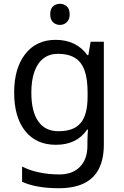

<svg xmlns="http://www.w3.org/2000/svg" viewBox="-20 -757 655 1017"><path d="M275 -546Q328 -546 370.5 -526Q413 -506 443 -465H448L460 -536H530V9Q530 85 504 136.5Q478 188 425 214Q372 240 290 240Q232 240 183.5 231.5Q135 223 97 206V125Q135 145 186 156Q237 167 295 167Q364 167 403.5 126.5Q443 86 443 16V-5Q443 -17 444 -39.5Q445 -62 446 -71H442Q414 -30 372.5 -10Q331 10 276 10Q172 10 113.5 -63Q55 -136 55 -267Q55 -395 113.5 -470.5Q172 -546 275 -546ZM287 -472Q242 -472 210.5 -448Q179 -424 162.5 -378Q146 -332 146 -266Q146 -167 182.5 -114.5Q219 -62 289 -62Q330 -62 359 -72.5Q388 -83 407 -105.5Q426 -128 435 -163Q444 -198 444 -246V-267Q444 -340 427.5 -385Q411 -430 376 -451Q341 -472 287 -472ZM298 -737Q318 -737 333.5 -723.5Q349 -710 349 -681Q349 -653 333.5 -639Q318 -625 298 -625Q276 -625 261 -639Q246 -653 246 -681Q246 -710 261 -723.5Q276 -737 298 -737Z"/></svg>

Font: mlyalm115
Style: Regular
Weight: 400
Designer: Jelle Bosma - Monotype Design Team
Foundry: Monotype Imaging Inc.
Version: Version 2.103